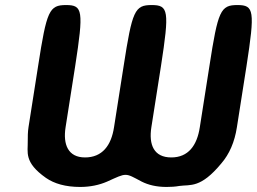

<svg xmlns="http://www.w3.org/2000/svg" viewBox="-20 -731 1018 761"><path d="M659 -107C590 -107 569 -157 580 -227L618 -469C652 -689 648 -711 581 -711C514 -711 504 -689 470 -469L432 -227C421 -154 385 -107 317 -107C250 -107 229 -158 240 -227L278 -469C312 -689 308 -711 242 -711C175 -711 165 -689 131 -469L93 -227C90 -208 90 -189 90 -172C91 -128 74 -88 162 -26C195 -3 240 10 298 10C338 10 374 2 404 -11C484 -47 474 -47 542 -11C568 2 600 10 640 10C657 10 675 9 691 6C735 0 775 16 857 -83C889 -120 910 -168 919 -227L957 -469C991 -689 987 -711 921 -711C854 -711 844 -689 810 -469L772 -227C761 -154 726 -107 659 -107Z"/></svg>

Font: Asimov Print
Style: AIt
Weight: 500
Designer: Google
Version: Version 2.000980: 2014